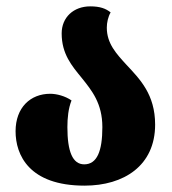

<svg xmlns="http://www.w3.org/2000/svg" viewBox="-20 -570 542 604"><path d="M246 14C370 14 468 -49 468 -178C468 -273 420 -321 378 -366C346 -401 316 -433 316 -483C316 -499 320 -517 328 -531C313 -543 295 -550 264 -550C211 -550 174 -515 174 -465C174 -400 206 -363 237 -325C269 -285 302 -245 302 -170C302 -94 285 -53 245 -53C208 -53 192 -94 192 -170C192 -199 195 -229 205 -254C185 -268 158 -275 138 -275C76 -275 29 -232 29 -157C29 -83 71 14 246 14Z"/></svg>

Font: Noto Serif Georgian ExtraCondensed Black
Style: Regular
Weight: 900
Width: 2
Designer: Monotype Design Team, Akaki Razmadze
Foundry: Google LLC
Version: Version 2.003